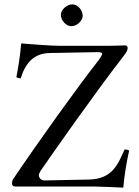

<svg xmlns="http://www.w3.org/2000/svg" viewBox="-20 -855 638 880"><path d="M545 5C550 -51 560 -113 572 -165C565 -167 564 -170 551 -170C520 -101 495 -34 386 -32L183 -28C166 -28 158 -43 158 -52C158 -57 161 -63 166 -72C239 -178 423 -439 541 -591C562 -618 565 -625 565 -636C565 -643 560 -647 552 -647C540 -647 509 -645 479 -645H258C211 -645 114 -653 77 -656C73 -602 63 -542 55 -501C65 -498 64 -496 75 -496C96 -565 134 -611 209 -612L424 -616C441 -616 448 -614 448 -608C448 -602 437 -586 432 -579C335 -456 145 -190 43 -38C37 -30 35 -22 35 -15C35 -5 40 0 54 0H418C445 0 545 5 545 5ZM259 -787C259 -761 283 -735 307 -735C335 -735 359 -762 359 -783C359 -807 338 -835 311 -835C287 -835 259 -811 259 -787Z"/></svg>

Font: Libertinus Serif Display
Style: Regular
Weight: 400
Designer: Philipp H. Poll, Khaled Hosny
Foundry: Caleb Maclennan
Version: Version 7.050;RELEASE